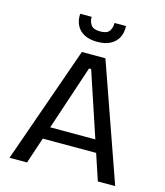

<svg xmlns="http://www.w3.org/2000/svg" viewBox="-125 -953 902 1048"><g transform="rotate(15 326.5 -429.5)"><path d="M28 0 260 -660H393L625 0H527L333 -583H321L127 0ZM138 -148V-218H527V-148ZM197 -859H262Q261 -834 274.5 -814Q288 -794 328 -794Q366 -794 379 -813.5Q392 -833 391 -859H456Q458 -821 443.5 -793.5Q429 -766 399.5 -750.5Q370 -735 326 -735Q282 -735 252.5 -750.5Q223 -766 209 -794Q195 -822 197 -859Z"/></g></svg>

Font: Bricolage Grotesque 48pt Condensed ExtraBold
Style: Regular
Weight: 400
Version: Version 1.000;gftools[0.9.30]